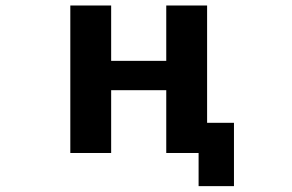

<svg xmlns="http://www.w3.org/2000/svg" viewBox="-20 -543 1040 684"><path d="M376 -221.7V2H230.5V-523.4H376V-326.2H572.3V-523.4H717.8V-105.5H813.5V120.1H687.5V2H666H572.3V-221.7Z"/></svg>

Font: GenEi Gothic M Regular
Style: Bold
Weight: 700
Designer: o_tamon (Modified); [Source Han Sans]
Ryoko NISHIZUKA  (kana & ideographs); Paul D. Hunt (Latin, Greek & Cyrillic); Wenl
Version: Version 1.1a;Original Version 1.004